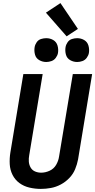

<svg xmlns="http://www.w3.org/2000/svg" viewBox="-20 -1214 616 1242"><path d="M244 8Q276 8 309 2Q342 -4 373 -20.5Q404 -37 428.5 -62.5Q453 -88 466 -119.5Q479 -151 485 -183L576 -735H451L362 -201Q358 -173 343 -147.5Q328 -122 301 -109.5Q274 -97 246 -97Q225 -97 206.5 -105Q188 -113 178 -130.5Q168 -148 166.5 -168.5Q165 -189 169 -210L256 -735H131L47 -227Q41 -189 43 -152Q45 -115 61 -83Q77 -51 105.5 -30Q134 -9 170.5 -0.5Q207 8 244 8ZM479 -813Q496 -813 513 -819Q530 -825 541 -840Q552 -855 555 -871Q559 -896 552 -919.5Q545 -943 524.5 -955Q504 -967 479 -967Q462 -967 445 -961.5Q428 -956 417.5 -941Q407 -926 404 -909Q400 -884 406.5 -860.5Q413 -837 434 -825Q455 -813 479 -813ZM279 -813Q296 -813 313 -819Q330 -825 341 -840Q352 -855 355 -871Q359 -896 352 -919.5Q345 -943 324.5 -955Q304 -967 279 -967Q262 -967 245 -961.5Q228 -956 217.5 -941Q207 -926 204 -909Q200 -884 206.5 -860.5Q213 -837 234 -825Q255 -813 279 -813ZM411 -979 484 -1027 371 -1194 277 -1132Z"/></svg>

Font: Iosevka Sparkle Oblique
Style: Bold
Weight: 700
Italic angle: -9°
Designer: Belleve Invis
Foundry: Belleve Invis
Version: Version 4.5.0; ttfautohint (v1.8.3)